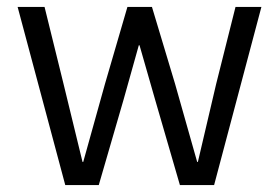

<svg xmlns="http://www.w3.org/2000/svg" viewBox="-20 -536 808 556"><path d="M31 -516H109L164 -293L219 -67H221L284 -293L349 -516H420L487 -293L551 -67H553L606 -293L662 -516H737L600 0H501L429 -248L384 -405H382L338 -248L266 0H169Z"/></svg>

Font: IBM Plex Sans
Style: Regular
Weight: 400
Designer: Mike Abbink, Paul van der Laan, Pieter van Rosmalen
Foundry: Bold Monday
Version: Version 3.005